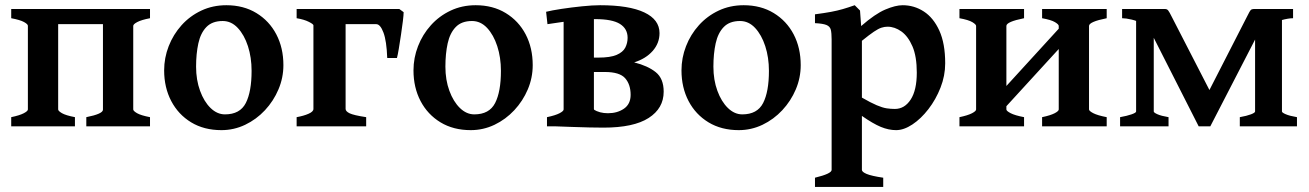

<svg xmlns="http://www.w3.org/2000/svg" viewBox="-20 -489 5067 743"><path d="M314 0V-35.6Q378.4 -48.3 378.4 -64.5V-395.5H205.1V-65.4Q205.1 -59.6 219.7 -51Q234.4 -42.5 270 -35.6V0H23.4V-35.6Q56.2 -42.5 72 -50.8Q87.9 -59.1 87.9 -65.4V-389.2Q87.9 -395.5 72.8 -403.8Q57.6 -412.1 23.4 -418.5V-454.1H560.5V-418.5Q527.3 -412.1 511.5 -403.8Q495.6 -395.5 495.6 -388.7V-65.4Q495.6 -59.6 510.3 -51Q524.9 -42.5 560.5 -35.6V0Z M1076.7 -236.8Q1076.7 -188 1057.6 -143.1Q1038.6 -98.1 1005.4 -62.5Q972.2 -26.9 928.7 -6.1Q885.3 14.6 836.9 14.6Q769.5 14.6 719.7 -15.6Q669.9 -45.9 642.6 -98.1Q615.2 -150.4 615.2 -216.8Q615.2 -265.1 632.8 -310.3Q650.4 -355.5 682.6 -391.4Q714.8 -427.2 759 -448Q803.2 -468.8 856 -468.8Q922.4 -468.8 972.2 -438.5Q1022 -408.2 1049.3 -356Q1076.7 -303.7 1076.7 -236.8ZM953.6 -214.8Q953.6 -266.6 939.5 -310.3Q925.3 -354 900.1 -380.9Q875 -407.7 841.8 -407.7Q801.3 -407.7 778.8 -384.5Q756.3 -361.3 747.6 -321.3Q738.8 -281.2 738.8 -231Q738.8 -179.7 754.2 -137.7Q769.5 -95.7 794.9 -71Q820.3 -46.4 850.6 -46.4Q908.7 -46.4 931.2 -90.3Q953.6 -134.3 953.6 -214.8Z M1516.1 -264.6H1478.5Q1476.1 -330.6 1463.9 -363Q1451.7 -395.5 1436 -395.5H1259.8L1271.5 -454.1H1525.4L1542 -441.9Q1542 -432.1 1539.1 -407.7Q1536.1 -383.3 1531.7 -354Q1527.3 -324.7 1523.2 -299.8Q1519 -274.9 1516.1 -264.6ZM1127.9 0V-35.6Q1155.3 -40.5 1174.1 -48.8Q1192.9 -57.1 1192.9 -67.4V-391.1Q1192.9 -395.5 1175 -404.5Q1157.2 -413.6 1127.9 -418.5V-454.1H1371.6V-423.8Q1317.4 -416.5 1317.4 -409.7V-67.4Q1317.4 -58.1 1333 -50.5Q1348.6 -43 1397 -35.6V0Z M2041.5 -236.8Q2041.5 -188 2022.5 -143.1Q2003.4 -98.1 1970.2 -62.5Q1937 -26.9 1893.6 -6.1Q1850.1 14.6 1801.8 14.6Q1734.4 14.6 1684.6 -15.6Q1634.8 -45.9 1607.4 -98.1Q1580.1 -150.4 1580.1 -216.8Q1580.1 -265.1 1597.7 -310.3Q1615.2 -355.5 1647.5 -391.4Q1679.7 -427.2 1723.9 -448Q1768.1 -468.8 1820.8 -468.8Q1887.2 -468.8 1937 -438.5Q1986.8 -408.2 2014.2 -356Q2041.5 -303.7 2041.5 -236.8ZM1918.5 -214.8Q1918.5 -266.6 1904.3 -310.3Q1890.1 -354 1865 -380.9Q1839.8 -407.7 1806.6 -407.7Q1766.1 -407.7 1743.7 -384.5Q1721.2 -361.3 1712.4 -321.3Q1703.6 -281.2 1703.6 -231Q1703.6 -179.7 1719 -137.7Q1734.4 -95.7 1759.8 -71Q1785.2 -46.4 1815.4 -46.4Q1873.5 -46.4 1896 -90.3Q1918.5 -134.3 1918.5 -214.8Z M2096.7 0V-35.6Q2129.4 -42.5 2145.3 -50.8Q2161.1 -59.1 2161.1 -65.4V-447.3H2278.3V-67.4Q2278.3 -61.5 2294.7 -52Q2311 -42.5 2346.7 -35.6V0ZM2548.3 -134.3Q2548.3 -69.8 2490.2 -32.5Q2432.1 4.9 2315.4 4.9Q2293.9 4.9 2261 4.2Q2228 3.4 2193.4 2.2Q2158.7 1 2132.3 0L2276.9 -65.4Q2300.3 -50.8 2332.5 -50.8Q2369.1 -50.8 2394.8 -68.6Q2420.4 -86.4 2420.4 -122.1Q2420.4 -162.1 2399.2 -186.3Q2377.9 -210.4 2320.8 -210.4H2211.4L2207.5 -266.1H2295.4Q2341.8 -266.1 2366.2 -276.6Q2390.6 -287.1 2399.7 -304.7Q2408.7 -322.3 2408.7 -342.8Q2408.7 -377.9 2378.9 -396.5Q2349.1 -415 2283.7 -415Q2262.7 -415 2227.8 -411.9Q2192.9 -408.7 2157.2 -404.1Q2121.6 -399.4 2098.6 -395.5L2093.3 -443.4Q2114.3 -448.7 2152.8 -454.6Q2191.4 -460.4 2232.4 -464.6Q2273.4 -468.8 2302.2 -468.8Q2414.6 -468.8 2473.4 -440.9Q2532.2 -413.1 2532.2 -360.8Q2532.2 -321.8 2505.6 -291.7Q2479 -261.7 2434.1 -247.6Q2486.8 -234.4 2517.6 -209.7Q2548.3 -185.1 2548.3 -134.3Z M3078.6 -236.8Q3078.6 -188 3059.6 -143.1Q3040.5 -98.1 3007.3 -62.5Q2974.1 -26.9 2930.7 -6.1Q2887.2 14.6 2838.9 14.6Q2771.5 14.6 2721.7 -15.6Q2671.9 -45.9 2644.5 -98.1Q2617.2 -150.4 2617.2 -216.8Q2617.2 -265.1 2634.8 -310.3Q2652.3 -355.5 2684.6 -391.4Q2716.8 -427.2 2761 -448Q2805.2 -468.8 2857.9 -468.8Q2924.3 -468.8 2974.1 -438.5Q3023.9 -408.2 3051.3 -356Q3078.6 -303.7 3078.6 -236.8ZM2955.6 -214.8Q2955.6 -266.6 2941.4 -310.3Q2927.2 -354 2902.1 -380.9Q2877 -407.7 2843.8 -407.7Q2803.2 -407.7 2780.8 -384.5Q2758.3 -361.3 2749.5 -321.3Q2740.7 -281.2 2740.7 -231Q2740.7 -179.7 2756.1 -137.7Q2771.5 -95.7 2796.9 -71Q2822.3 -46.4 2852.5 -46.4Q2910.6 -46.4 2933.1 -90.3Q2955.6 -134.3 2955.6 -214.8Z M3447.8 14.6Q3418.9 14.6 3388.4 2Q3357.9 -10.7 3315.4 -40.5V168.5Q3315.4 176.3 3333.7 184.1Q3352.1 191.9 3397.9 198.7V234.4H3133.8V198.7Q3198.2 183.1 3198.2 168.5V-336.4Q3198.2 -360.8 3195.1 -373.8Q3191.9 -386.7 3178.2 -392.3Q3164.6 -397.9 3133.8 -399.4V-433.6Q3170.9 -438.5 3195.8 -443.1Q3220.7 -447.8 3241.7 -453.9Q3262.7 -460 3287.6 -468.8L3308.1 -448.2L3312.5 -388.2Q3366.7 -435.5 3406 -452.1Q3445.3 -468.8 3473.1 -468.8Q3517.6 -468.8 3554.9 -444.6Q3592.3 -420.4 3615 -370.6Q3637.7 -320.8 3637.7 -244.1Q3637.7 -195.8 3619.6 -149.9Q3601.6 -104 3572.8 -66.7Q3543.9 -29.3 3510.7 -7.3Q3477.5 14.6 3447.8 14.6ZM3414.6 -385.7Q3402.8 -385.7 3390.9 -381.8Q3378.9 -377.9 3361.6 -366.2Q3344.2 -354.5 3315.4 -331.1V-111.3Q3350.1 -91.3 3372.6 -81.8Q3395 -72.3 3411.1 -69.8Q3427.2 -67.4 3442.9 -67.4Q3480.5 -67.4 3504.2 -103.8Q3527.8 -140.1 3527.8 -208Q3527.8 -270.5 3511 -309.6Q3494.1 -348.6 3468.3 -367.2Q3442.4 -385.7 3414.6 -385.7Z M3812 -9.8V-87.9L4102.1 -405.3V-326.7ZM3692.9 0V-35.6Q3725.6 -42.5 3741.5 -50.8Q3757.3 -59.1 3757.3 -65.4V-388.7Q3757.3 -394.5 3742.7 -403.3Q3728 -412.1 3692.9 -418.5V-454.1H3942.9V-418.5Q3874.5 -404.8 3874.5 -388.7V-65.4Q3874.5 -59.6 3890.9 -51Q3907.2 -42.5 3942.9 -35.6V0ZM4012.7 0V-35.6Q4045.4 -42.5 4061.3 -50.8Q4077.1 -59.1 4077.1 -65.4V-388.7Q4077.1 -394.5 4062.5 -403.3Q4047.9 -412.1 4012.7 -418.5V-454.1H4262.7V-418.5Q4194.3 -404.8 4194.3 -388.7V-65.4Q4194.3 -59.6 4210.7 -51Q4227.1 -42.5 4262.7 -35.6V0Z M4777.8 0V-35.6Q4805.2 -40.5 4821 -46.6Q4836.9 -52.7 4836.9 -57.6V-417L4940.9 -437.5V-57.6Q4940.9 -53.2 4955.6 -46.9Q4970.2 -40.5 4999 -35.6V0ZM4983.9 -418.5Q4965.8 -418.5 4937.3 -410.6Q4908.7 -402.8 4884 -391.6Q4859.4 -380.4 4854 -369.1L4663.6 0H4650.9L4644.5 -109.9L4805.2 -423.8Q4815.9 -445.8 4820.1 -450Q4824.2 -454.1 4831.1 -454.1H4983.9ZM4662.1 0H4618.7L4435.1 -361.8Q4423.8 -383.8 4402.6 -396Q4381.3 -408.2 4359.1 -413.3Q4336.9 -418.5 4322.3 -418.5V-454.1H4488.8Q4496.1 -454.1 4500.5 -448.7Q4504.9 -443.4 4514.6 -423.8L4675.8 -110.4ZM4314.5 0V-35.6Q4341.8 -40.5 4359.1 -46.6Q4376.5 -52.7 4376.5 -57.6V-431.2L4444.8 -439.9V-57.6Q4444.8 -53.2 4459 -46.9Q4473.1 -40.5 4502 -35.6V0Z"/></svg>

Font: Gentium Plus
Style: Bold
Weight: 700
Designer: Victor Gaultney, Annie Olsen, Iska Routamaa, Becca Hirsbrunner
Foundry: SIL International
Version: Version 6.101